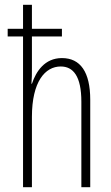

<svg xmlns="http://www.w3.org/2000/svg" viewBox="-20 -780 464 800"><path d="M113 -760H76V-660H12V-628H76V0H113V-293C113 -440 168 -503 233 -503C285 -503 319 -463 319 -356V0H356V-364C356 -480 315 -538 238 -538C166 -538 130 -482 113 -431H111C113 -453 113 -470 113 -500V-628H238V-660H113Z"/></svg>

Font: Noto Sans Gurmukhi UI ExtraCondensed ExtraLight
Style: Regular
Weight: 200
Width: 2
Designer: Jelle Bosma - Monotype Design Team
Foundry: Monotype Imaging Inc.
Version: Version 2.004